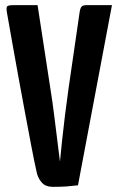

<svg xmlns="http://www.w3.org/2000/svg" viewBox="-20 -720 460 746"><path d="M185 6Q157 6 142 -11Q127 -28 122 -53Q113 -93 101.5 -153.5Q90 -214 77 -283.5Q64 -353 51.5 -421.5Q39 -490 29 -546.5Q19 -603 13 -637Q7 -671 7 -671Q4 -688 7 -694Q10 -700 32 -700H126L176 -374Q184 -325 190.5 -272Q197 -219 203 -172Q209 -125 213 -92Q216 -125 221 -172Q226 -219 232.5 -272Q239 -325 246 -374L289 -670Q291 -686 296 -693Q301 -700 316 -700H415L283 0Q258 3 237.5 4.5Q217 6 185 6Z"/></svg>

Font: Yanone Kaffeesatz ExtraLight
Style: Bold
Weight: 700
Version: Version 2.003